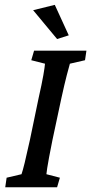

<svg xmlns="http://www.w3.org/2000/svg" viewBox="-20 -786 383 806"><path d="M2 0 7.8 -40 70.3 -54.7Q75.2 -68.4 83.5 -102.1Q91.8 -135.7 105.5 -198.2L141.6 -372.1Q156.2 -436.5 162.1 -471.2Q168 -505.9 168.9 -518.6L111.3 -533.2L123 -573.2H342.8L336.9 -533.2L273.4 -518.6Q269.5 -505.9 260.3 -470.2Q251 -434.6 237.3 -372.1L200.2 -198.2Q191.4 -154.3 186 -125.5Q180.7 -96.7 178.2 -80.6Q175.8 -64.5 174.8 -54.7L231.4 -40L219.7 0ZM219.7 -622.1 119.1 -743.2 210 -765.6 268.6 -637.7Z"/></svg>

Font: Crimson Pro ExtraLight Medium
Style: Italic
Weight: 500
Italic angle: -12°
Version: Version 1.002